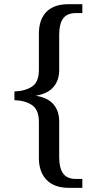

<svg xmlns="http://www.w3.org/2000/svg" viewBox="-20 -780 468 928"><path d="M377.9 85V127.9H312Q242.2 127.9 204.6 88.9Q168 50.8 168 -16.1V-189.9Q168 -249 135.5 -271.5Q103 -293.9 49.8 -295.9V-337.9Q103.5 -340.3 135.7 -362.1Q168 -383.8 168 -442.9V-617.2Q168 -685.5 204.3 -722.7Q240.7 -759.8 312 -759.8H377.9V-716.8H348.1Q303.7 -716.8 284.9 -690.4Q266.1 -664.1 266.1 -611.8V-440.9Q266.1 -392.1 238.5 -359.6Q210.9 -327.1 154.8 -317.9V-316.9Q212.4 -307.1 239.3 -274.9Q266.1 -242.7 266.1 -192.9V-20Q266.1 31.2 284.9 58.1Q303.7 85 348.1 85Z"/></svg>

Font: Koh Santepheap
Style: Regular
Weight: 400
Designer: Danh Hong
Version: Version 2.002; ttfautohint (v1.8.3)